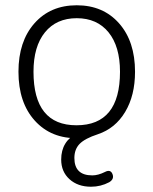

<svg xmlns="http://www.w3.org/2000/svg" viewBox="-20 -517 582 728"><path d="M325 191Q275 191 243.5 162.5Q212 134 212 88Q212 18 274 -13L276 7Q174 9 112 -59.5Q50 -128 50 -245Q50 -360 110.5 -428.5Q171 -497 271 -497Q371 -497 431.5 -428.5Q492 -360 492 -245Q492 -155 454.5 -92.5Q417 -30 351 -8Q302 8 282 28.5Q262 49 262 82Q262 148 330 148Q352 148 378 135Q399 124 406.5 143Q414 162 394 174Q362 191 325 191ZM270 -42Q435 -42 435 -245Q435 -341 391.5 -394.5Q348 -448 271 -448Q194 -448 150.5 -394.5Q107 -341 107 -245Q107 -42 270 -42Z"/></svg>

Font: Nunito VF Beta Light
Style: Regular
Weight: 300
Designer: Vernon Adams
Foundry: newtypography
Version: Version 3.001